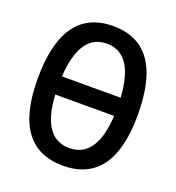

<svg xmlns="http://www.w3.org/2000/svg" viewBox="-130 -807 846 922"><g transform="rotate(20 293.0 -346.5)"><path d="M293 9.8Q37.1 9.8 37.1 -341.8Q37.1 -703.1 293 -703.1Q548.8 -703.1 548.8 -341.8Q548.8 9.8 293 9.8ZM143.1 -391.6H442.9Q429.7 -613.3 293 -613.3Q156.2 -613.3 143.1 -391.6ZM293 -80.1Q431.2 -80.1 443.4 -298.8H142.6Q154.8 -80.1 293 -80.1Z"/></g></svg>

Font: CaskaydiaMono NF
Style: Regular
Weight: 400
Designer: Aaron Bell
Foundry: Saja Typeworks
Version: Version 2111.001; ttfautohint (v1.8.4);Nerd Fonts 3.1.1